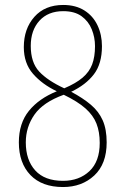

<svg xmlns="http://www.w3.org/2000/svg" viewBox="-20 -744 505 774"><path d="M234 10Q149 10 102.5 -38.5Q56 -87 56 -170Q56 -247 96.5 -297Q137 -347 209 -376Q150 -404 113 -446.5Q76 -489 76 -554Q76 -628 118.5 -676Q161 -724 235 -724Q285 -724 320 -702Q355 -680 373 -642Q391 -604 391 -558Q391 -487 358.5 -444.5Q326 -402 267 -374Q314 -349 346 -322Q378 -295 394 -259Q410 -223 410 -170Q410 -83 360 -36.5Q310 10 234 10ZM239 -388Q286 -408 313 -431Q340 -454 351.5 -484.5Q363 -515 363 -558Q363 -593 350 -625.5Q337 -658 309 -678.5Q281 -699 235 -699Q174 -699 139 -660.5Q104 -622 104 -559Q104 -492 138 -455.5Q172 -419 239 -388ZM234 -15Q299 -15 340.5 -54Q382 -93 382 -168Q382 -212 369 -245.5Q356 -279 324.5 -307Q293 -335 237 -362Q154 -332 119 -282Q84 -232 84 -170Q84 -99 122 -57Q160 -15 234 -15Z"/></svg>

Font: Noto Serif Armenian Condensed Thin
Style: Regular
Weight: 100
Width: 3
Designer: Monotype Design Team
Foundry: Monotype Imaging Inc.
Version: Version 2.008; ttfautohint (v1.8.4.7-5d5b)